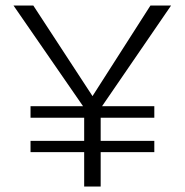

<svg xmlns="http://www.w3.org/2000/svg" viewBox="-20 -678 671 698"><path d="M295 -273 29 -658H101L335 -300ZM286 0V-310H346V0ZM91 -125V-166H541V-125ZM91 -250V-292H541V-250ZM336 -270 298 -300 527 -658H602Z"/></svg>

Font: Ysabeau Office Light
Style: Regular
Weight: 300
Designer: Christian Thalmann (Catharsis Fonts)
Version: Version 2.001;gftools[0.9.30]; featfreeze: tnum,lnum,ss02